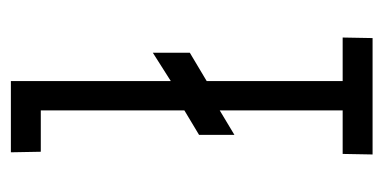

<svg xmlns="http://www.w3.org/2000/svg" viewBox="-196 -509 705 353"><g transform="rotate(-90 156.5 -332.5)"><path d="M49 0 50 -55H130V-281L85 -254V-319L130 -346V-610H54L53 -665H184V-371L236 -404V-336L184 -305V-55H264L263 0Z"/></g></svg>

Font: Inconsolata ExtraCondensed Thin
Style: Regular
Weight: 100
Width: 2
Monospace: yes
Designer: Raph Levien, Cyreal, Brenton Simpson
Foundry: Raph Levien, Cyreal, Google
Version: Version 3.100; ttfautohint (v1.8.4.7-5d5b)